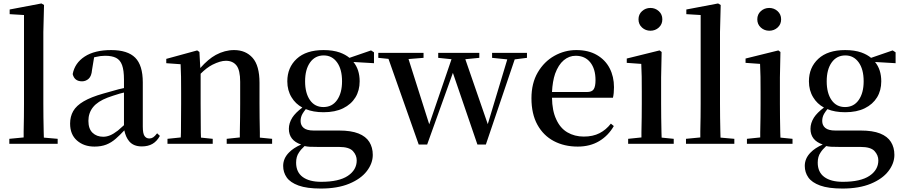

<svg xmlns="http://www.w3.org/2000/svg" viewBox="-20 -833 5231 1112"><path d="M34 0V-29L117 -37Q117 -54 117 -73Q118 -113 118.5 -154.5Q119 -196 119 -232V-746L36 -751V-778L220 -813L235 -804L231 -647V-232Q231 -196 231.5 -154.5Q232 -113 233 -73Q233 -54 234 -36L314 -29V0Z M527 16Q466 16 426 -19Q386 -54 386 -117Q386 -158 404 -189.5Q422 -221 464.5 -246Q507 -271 578 -291Q619 -303 667 -316Q683 -320 698 -323V-372Q698 -426 687 -456Q676 -486 652 -498Q628 -510 589 -510Q562 -510 534 -503Q529 -502 525 -501L513 -428Q510 -392 493.5 -377Q477 -362 455 -362Q411 -362 401 -404Q413 -468 470.5 -505.5Q528 -543 624 -543Q719 -543 763 -499Q807 -455 807 -356V-100Q807 -60 817 -45.5Q827 -31 845 -31Q857 -31 867 -37.5Q877 -44 890 -61L906 -46Q889 -15 863.5 0Q838 15 801 15Q753 15 728 -15Q708 -39 700 -78Q674 -50 651 -30Q625 -7 595.5 4.5Q566 16 527 16ZM698 -297Q686 -294 674 -291Q634 -279 604 -268Q546 -246 519 -212.5Q492 -179 492 -133Q492 -87 516 -64Q540 -41 578 -41Q597 -41 617 -49Q637 -57 663 -77Q679 -90 698 -108Z M950 0V-29L1027 -37Q1027 -50 1028 -67Q1028 -108 1028.5 -153Q1029 -198 1029 -232V-301Q1029 -352 1028.5 -388.5Q1028 -425 1026 -461L943 -467V-492L1122 -541L1135 -532L1140 -439Q1186 -491 1230 -515Q1282 -543 1336 -543Q1403 -543 1443 -498Q1483 -453 1483 -353V-232Q1483 -197 1483.5 -152Q1484 -107 1485 -66Q1485 -50 1485 -36L1556 -29V0H1293V-29L1369 -37Q1369 -50 1369 -66Q1370 -107 1370.5 -152Q1371 -197 1371 -232V-359Q1371 -427 1349.5 -454Q1328 -481 1288 -481Q1256 -481 1210 -458Q1177 -441 1142 -406V-232Q1142 -198 1142.5 -153Q1143 -108 1143 -67Q1143 -50 1144 -36L1212 -29V0Z M1838 259Q1757 259 1709 241.5Q1661 224 1640.5 194.5Q1620 165 1620 128Q1620 84 1654 50Q1679 24 1724 4Q1653 -20 1653 -87Q1653 -120 1673 -152Q1691 -180 1731 -210Q1691 -232 1669 -269Q1644 -309 1644 -362Q1644 -442 1698.5 -492.5Q1753 -543 1854 -543Q1908 -543 1948 -529Q1981 -517 2004 -498L2129 -541L2146 -530V-467L2027 -474Q2063 -430 2063 -362Q2063 -309 2038.5 -269Q2014 -229 1967.5 -206Q1921 -183 1854 -183Q1794 -183 1751 -201Q1739 -186 1732 -174Q1721 -155 1721 -132Q1721 -107 1739 -92Q1757 -77 1797 -77H1944Q2013 -77 2056 -60Q2099 -43 2119 -11Q2139 21 2139 64Q2139 113 2104.5 158Q2070 203 2002.5 231Q1935 259 1838 259ZM1744 13Q1722 33 1711 51Q1695 74 1695 109Q1695 164 1733 192Q1771 220 1840 220Q1943 220 1994.5 185.5Q2046 151 2046 96Q2046 66 2024 42Q2002 18 1944 18H1825Q1794 18 1773 17Q1758 16 1744 13ZM1853 -213Q1904 -213 1932.5 -254Q1961 -295 1961 -362Q1961 -432 1932 -472Q1903 -512 1855 -512Q1805 -512 1776 -471.5Q1747 -431 1747 -362Q1747 -294 1775 -253.5Q1803 -213 1853 -213Z M2405 4 2230 -492 2171 -498V-527H2433V-498L2346 -491L2466 -113L2595 -490L2518 -498V-527H2756V-498L2675 -490L2805 -114L2918 -489L2830 -498V-527H3032V-498L2961 -489L2794 4H2745L2603 -411L2454 4Z M3326 16Q3248 16 3187.5 -16Q3127 -48 3092.5 -110.5Q3058 -173 3058 -264Q3058 -351 3094.5 -413.5Q3131 -476 3190.5 -509.5Q3250 -543 3318 -543Q3388 -543 3437 -514.5Q3486 -486 3511 -437.5Q3536 -389 3536 -328Q3536 -292 3530 -267H3177Q3178 -192 3201 -143Q3224 -91 3266 -66.5Q3308 -42 3361 -42Q3414 -42 3452 -61.5Q3490 -81 3518 -117L3535 -103Q3503 -47 3450 -15.5Q3397 16 3326 16ZM3177 -300H3379Q3408 -300 3418.5 -316Q3429 -332 3429 -369Q3429 -434 3398.5 -472Q3368 -510 3314 -510Q3276 -510 3245 -484Q3214 -458 3195 -406Q3180 -362 3177 -300Z M3618 0V-29L3695 -37Q3695 -50 3695 -67Q3696 -108 3696.5 -153Q3697 -198 3697 -232V-300Q3697 -350 3696.5 -388.5Q3696 -427 3694 -463L3610 -469V-494L3800 -541L3812 -532L3809 -385V-232Q3809 -198 3809.5 -153Q3810 -108 3811 -67Q3811 -50 3812 -36L3882 -29V0ZM3747 -655Q3719 -655 3698.5 -673.5Q3678 -692 3678 -721Q3678 -750 3698.5 -768.5Q3719 -787 3747 -787Q3775 -787 3795.5 -768.5Q3816 -750 3816 -721Q3816 -692 3795.5 -673.5Q3775 -655 3747 -655Z M3953 0V-29L4036 -37Q4036 -54 4036 -73Q4037 -113 4037.5 -154.5Q4038 -196 4038 -232V-746L3955 -751V-778L4139 -813L4154 -804L4150 -647V-232Q4150 -196 4150.5 -154.5Q4151 -113 4152 -73Q4152 -54 4153 -36L4233 -29V0Z M4306 0V-29L4383 -37Q4383 -50 4383 -67Q4384 -108 4384.5 -153Q4385 -198 4385 -232V-300Q4385 -350 4384.5 -388.5Q4384 -427 4382 -463L4298 -469V-494L4488 -541L4500 -532L4497 -385V-232Q4497 -198 4497.5 -153Q4498 -108 4499 -67Q4499 -50 4500 -36L4570 -29V0ZM4435 -655Q4407 -655 4386.5 -673.5Q4366 -692 4366 -721Q4366 -750 4386.5 -768.5Q4407 -787 4435 -787Q4463 -787 4483.5 -768.5Q4504 -750 4504 -721Q4504 -692 4483.5 -673.5Q4463 -655 4435 -655Z M4859 259Q4778 259 4730 241.5Q4682 224 4661.5 194.5Q4641 165 4641 128Q4641 84 4675 50Q4700 24 4745 4Q4674 -20 4674 -87Q4674 -120 4694 -152Q4712 -180 4752 -210Q4712 -232 4690 -269Q4665 -309 4665 -362Q4665 -442 4719.5 -492.5Q4774 -543 4875 -543Q4929 -543 4969 -529Q5002 -517 5025 -498L5150 -541L5167 -530V-467L5048 -474Q5084 -430 5084 -362Q5084 -309 5059.5 -269Q5035 -229 4988.5 -206Q4942 -183 4875 -183Q4815 -183 4772 -201Q4760 -186 4753 -174Q4742 -155 4742 -132Q4742 -107 4760 -92Q4778 -77 4818 -77H4965Q5034 -77 5077 -60Q5120 -43 5140 -11Q5160 21 5160 64Q5160 113 5125.5 158Q5091 203 5023.5 231Q4956 259 4859 259ZM4765 13Q4743 33 4732 51Q4716 74 4716 109Q4716 164 4754 192Q4792 220 4861 220Q4964 220 5015.5 185.5Q5067 151 5067 96Q5067 66 5045 42Q5023 18 4965 18H4846Q4815 18 4794 17Q4779 16 4765 13ZM4874 -213Q4925 -213 4953.5 -254Q4982 -295 4982 -362Q4982 -432 4953 -472Q4924 -512 4876 -512Q4826 -512 4797 -471.5Q4768 -431 4768 -362Q4768 -294 4796 -253.5Q4824 -213 4874 -213Z"/></svg>

Font: Early Summer Mincho SemiBold
Style: Regular
Weight: 600
Designer: GuiWonder
Version: Version 1.002